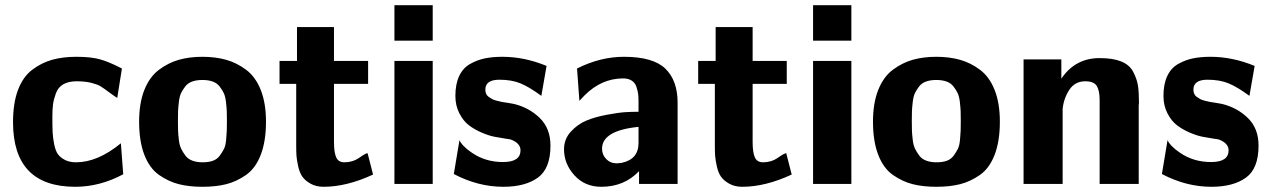

<svg xmlns="http://www.w3.org/2000/svg" viewBox="-20 -706 4879 737"><path d="M30 -237Q30 -310 49 -360.5Q68 -411 103.5 -438Q139 -465 180 -476.5Q221 -488 273 -488Q328 -488 363 -478.5Q398 -469 448 -443L430 -330Q416 -339 396.5 -353.5Q377 -368 365.5 -375Q354 -382 330.5 -388Q307 -394 274 -394Q243 -394 223 -382.5Q203 -371 194.5 -347.5Q186 -324 183.5 -305.5Q181 -287 181 -256Q181 -220 182 -198.5Q183 -177 188 -152Q193 -127 202.5 -114Q212 -101 229.5 -92Q247 -83 272 -83Q355 -83 444 -156L453 -37Q363 11 269 11Q30 11 30 -237Z M514 -239Q514 -310 534 -360.5Q554 -411 590 -438Q626 -465 666.5 -476.5Q707 -488 757 -488Q807 -488 848 -476.5Q889 -465 925 -438Q961 -411 981 -360.5Q1001 -310 1001 -239Q1001 -164 981 -112Q961 -60 924.5 -34.5Q888 -9 848.5 1Q809 11 757 11Q706 11 666.5 1Q627 -9 590.5 -34.5Q554 -60 534 -112Q514 -164 514 -239ZM663 -241Q663 -218 663.5 -204.5Q664 -191 666.5 -169.5Q669 -148 675.5 -135Q682 -122 691.5 -109Q701 -96 718 -89.5Q735 -83 758 -83Q781 -83 797.5 -89Q814 -95 824 -109Q834 -123 840 -135Q846 -147 848 -169.5Q850 -192 850.5 -204Q851 -216 851 -241Q851 -266 850.5 -279Q850 -292 847.5 -314Q845 -336 839 -348.5Q833 -361 823 -374Q813 -387 796.5 -393Q780 -399 757 -399Q734 -399 717.5 -393Q701 -387 691 -374Q681 -361 675 -348.5Q669 -336 666.5 -314Q664 -292 663.5 -279Q663 -266 663 -241Z M1053 -384V-472H1120V-602H1262V-472H1393V-384H1262V-161Q1262 -121 1270.5 -102Q1279 -83 1302 -83Q1334 -83 1359 -100.5Q1384 -118 1391 -118L1412 -36Q1311 11 1222 11Q1193 11 1172 -1Q1151 -13 1140.5 -28Q1130 -43 1124.5 -68Q1119 -93 1118 -108.5Q1117 -124 1117 -146V-384Z M1494 0V-472H1641V0ZM1494 -550V-686H1641V-550Z M1722 -38 1744 -170 1743 -169Q1754 -145 1791 -120Q1843 -84 1911 -84Q1978 -84 1978 -129Q1978 -157 1939 -171Q1938 -171 1919 -174Q1900 -177 1878.5 -181Q1857 -185 1829 -197Q1801 -209 1779.5 -225.5Q1758 -242 1743 -271.5Q1728 -301 1728 -338Q1728 -383 1742.5 -414Q1757 -445 1784.5 -460.5Q1812 -476 1841.5 -482Q1871 -488 1909 -488Q1993 -488 2078 -453L2058 -338Q2012 -372 1978 -386Q1944 -400 1897 -400Q1843 -400 1843 -362Q1843 -353 1846 -346Q1849 -339 1856 -334Q1863 -329 1869.5 -325.5Q1876 -322 1888 -319Q1900 -316 1908 -314.5Q1916 -313 1930.5 -311Q1945 -309 1953 -307Q2011 -293 2052 -253Q2093 -213 2093 -147Q2093 -59 2044.5 -24Q1996 11 1912 11Q1815 11 1722 -38Z M2145 -133Q2145 -172 2171 -200.5Q2197 -229 2230.5 -243Q2264 -257 2309.5 -265.5Q2355 -274 2381 -275.5Q2407 -277 2431 -277V-317Q2431 -334 2429.5 -345.5Q2428 -357 2423 -372.5Q2418 -388 2405 -396.5Q2392 -405 2372 -405Q2289 -405 2224 -340L2204 -319L2195 -443Q2284 -488 2375 -488Q2487 -488 2534 -442.5Q2581 -397 2581 -312V0H2433V-49Q2376 11 2288 11Q2225 11 2185 -33Q2145 -77 2145 -133ZM2291 -135Q2291 -112 2307 -95.5Q2323 -79 2348 -79Q2353 -79 2367 -81Q2431 -95 2431 -157V-219Q2291 -205 2291 -135Z M2660 -384V-472H2727V-602H2869V-472H3000V-384H2869V-161Q2869 -121 2877.5 -102Q2886 -83 2909 -83Q2941 -83 2966 -100.5Q2991 -118 2998 -118L3019 -36Q2918 11 2829 11Q2800 11 2779 -1Q2758 -13 2747.5 -28Q2737 -43 2731.5 -68Q2726 -93 2725 -108.5Q2724 -124 2724 -146V-384Z M3101 0V-472H3248V0ZM3101 -550V-686H3248V-550Z M3331 -239Q3331 -310 3351 -360.5Q3371 -411 3407 -438Q3443 -465 3483.5 -476.5Q3524 -488 3574 -488Q3624 -488 3665 -476.5Q3706 -465 3742 -438Q3778 -411 3798 -360.5Q3818 -310 3818 -239Q3818 -164 3798 -112Q3778 -60 3741.5 -34.5Q3705 -9 3665.5 1Q3626 11 3574 11Q3523 11 3483.5 1Q3444 -9 3407.5 -34.5Q3371 -60 3351 -112Q3331 -164 3331 -239ZM3480 -241Q3480 -218 3480.5 -204.5Q3481 -191 3483.5 -169.5Q3486 -148 3492.5 -135Q3499 -122 3508.5 -109Q3518 -96 3535 -89.5Q3552 -83 3575 -83Q3598 -83 3614.5 -89Q3631 -95 3641 -109Q3651 -123 3657 -135Q3663 -147 3665 -169.5Q3667 -192 3667.5 -204Q3668 -216 3668 -241Q3668 -266 3667.5 -279Q3667 -292 3664.5 -314Q3662 -336 3656 -348.5Q3650 -361 3640 -374Q3630 -387 3613.5 -393Q3597 -399 3574 -399Q3551 -399 3534.5 -393Q3518 -387 3508 -374Q3498 -361 3492 -348.5Q3486 -336 3483.5 -314Q3481 -292 3480.5 -279Q3480 -266 3480 -241Z M3909 0V-478H4054V-404Q4107 -483 4201 -483Q4252 -483 4284 -470Q4316 -457 4330 -430Q4344 -403 4348 -378Q4352 -353 4352 -312Q4352 -310 4351.5 -306.5Q4351 -303 4351 -302V0H4201V-323Q4201 -358 4190 -376Q4179 -394 4146 -394Q4106 -394 4084.5 -361Q4063 -328 4059 -288V0Z M4440 -38 4462 -170 4461 -169Q4472 -145 4509 -120Q4561 -84 4629 -84Q4696 -84 4696 -129Q4696 -157 4657 -171Q4656 -171 4637 -174Q4618 -177 4596.5 -181Q4575 -185 4547 -197Q4519 -209 4497.5 -225.5Q4476 -242 4461 -271.5Q4446 -301 4446 -338Q4446 -383 4460.5 -414Q4475 -445 4502.5 -460.5Q4530 -476 4559.5 -482Q4589 -488 4627 -488Q4711 -488 4796 -453L4776 -338Q4730 -372 4696 -386Q4662 -400 4615 -400Q4561 -400 4561 -362Q4561 -353 4564 -346Q4567 -339 4574 -334Q4581 -329 4587.5 -325.5Q4594 -322 4606 -319Q4618 -316 4626 -314.5Q4634 -313 4648.5 -311Q4663 -309 4671 -307Q4729 -293 4770 -253Q4811 -213 4811 -147Q4811 -59 4762.5 -24Q4714 11 4630 11Q4533 11 4440 -38Z"/></svg>

Font: Coval
Style: Black
Weight: 1000
Foundry: Context Ltd
Version: Version 001.000